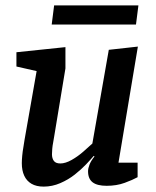

<svg xmlns="http://www.w3.org/2000/svg" viewBox="-20 -684 579 713"><path d="M142 9Q115 9 97 -1.5Q79 -12 70 -31.5Q61 -51 61 -78Q61 -89 62.5 -105.5Q64 -122 67 -138.5Q70 -155 71 -164L116 -420L41 -437V-490L223 -509V-430L181 -176Q180 -168 177.5 -155.5Q175 -143 174 -131Q173 -119 173 -111Q173 -96 180 -86.5Q187 -77 204 -77Q223 -77 246 -90Q269 -103 289.5 -121Q310 -139 323 -151L384 -499L492 -511L420 -80H491V-26Q473 -16 443 -5Q413 6 376 6Q341 6 324 -7Q307 -20 307 -48Q307 -59 312.5 -73Q318 -87 331 -103L328 -105Q318 -93 300 -74Q282 -55 258 -36Q234 -17 204 -4Q174 9 142 9ZM172 -593 181 -664H494L485 -593Z"/></svg>

Font: Faustina SemiBold
Style: Italic
Weight: 600
Italic angle: -8°
Designer: Alfonso Garcia
Foundry: http://www.omnibus-type.com
Version: Version 1.200